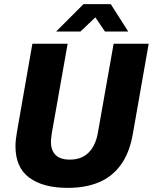

<svg xmlns="http://www.w3.org/2000/svg" viewBox="-20 -899 741 931"><path d="M308 12Q189 12 122 -37.5Q55 -87 55 -190Q55 -206 57 -223Q59 -240 62 -258L137 -687H308L231 -252Q230 -242 228.5 -231.5Q227 -221 227 -211Q227 -170 249.5 -147.5Q272 -125 319 -125Q375 -125 409 -158.5Q443 -192 454 -252L531 -687H701L624 -249Q608 -158 566.5 -100.5Q525 -43 460.5 -15.5Q396 12 308 12ZM252 -746 385 -879H517L602 -746H489L422 -845H474L370 -746Z"/></svg>

Font: Archivo SemiCondensed ExtraBold
Style: Italic
Weight: 800
Width: 4
Italic angle: -10°
Designer: Hector Gatti
Foundry: Omnibus-Type
Version: Version 2.001